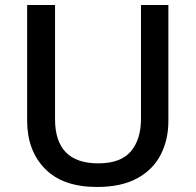

<svg xmlns="http://www.w3.org/2000/svg" viewBox="-20 -734 779 764"><path d="M650 -252Q650 -178 619.5 -118.5Q589 -59 526 -24.5Q463 10 366 10Q230 10 159 -62.5Q88 -135 88 -254V-714H199V-260Q199 -172 242 -128Q285 -84 371 -84Q460 -84 500.5 -131.5Q541 -179 541 -261V-714H650Z"/></svg>

Font: Noto Sans NKo Unjoined Medium
Style: Regular
Weight: 500
Designer: Monotype Design Team
Foundry: Monotype Imaging Inc.
Version: Version 2.004